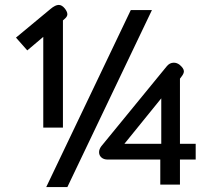

<svg xmlns="http://www.w3.org/2000/svg" viewBox="-20 -751 861 781"><path d="M156 -601 91 -546 45 -598 186 -715Q205 -731 219 -731Q232 -731 244 -716Q254 -703 254 -693Q254 -685 246 -677L236 -668V-232H156ZM512 -710H598L254 10H168ZM632 -102H418Q402 -102 392.5 -110.5Q383 -119 383 -132Q383 -144 392 -156L658 -481Q670 -496 687 -496Q699 -496 710 -488Q728 -473 728 -461Q728 -453 721 -443L712 -431V-166H776V-102H712V0H632ZM636 -166V-351L486 -166Z"/></svg>

Font: Niramit
Style: Regular
Weight: 400
Version: Version 1.000; ttfautohint (v1.6)